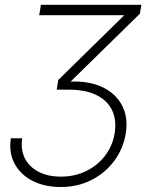

<svg xmlns="http://www.w3.org/2000/svg" viewBox="-20 -562 626 777"><path d="M226.1 194.8Q160.6 194.8 111.8 169.9Q63 145 39.1 100.3Q15.1 55.7 23.9 -2.4H69.8Q63 43.9 80.8 78.9Q98.6 113.8 136.2 133.3Q173.8 152.8 226.6 152.8Q282.7 152.8 328.9 130.1Q375 107.4 405.3 67.9Q435.5 28.3 443.8 -21.5Q452.6 -75.7 433.8 -115.5Q415 -155.3 370.6 -177.2Q326.2 -199.2 258.3 -199.2H209.5L215.8 -238.3L481.4 -499V-500.5H138.7L145.5 -542.5H552.2L545.9 -506.3L252.4 -218.8L254.4 -231.4Q336.4 -236.3 392.6 -210.2Q448.7 -184.1 474.1 -135Q499.5 -85.9 488.8 -21Q478.5 40 442.4 88.9Q406.2 137.7 350.6 166.3Q294.9 194.8 226.1 194.8Z"/></svg>

Font: Inter 20pt ExtraLight
Style: Italic
Weight: 250
Italic angle: -9.3988°
Version: Version 4.001;git-66647c0bb